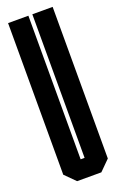

<svg xmlns="http://www.w3.org/2000/svg" viewBox="-139 -740 487 781"><g transform="rotate(-20 104.5 -350.0)"><path d="M112.8 -700.2H200.7V-43.9L156.7 0H51.8L7.8 -43.9V-700.2H95.7V-78.6H112.8Z"/></g></svg>

Font: Silence
Style: Regular
Weight: 400
Designer: Lilo Joris
Foundry: Lilo Joris
Version: Version 1.035;Fontself Maker 3.5.7